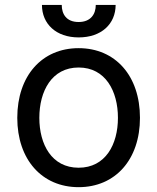

<svg xmlns="http://www.w3.org/2000/svg" viewBox="-20 -748 638 779"><path d="M299 11.4C448.2 11.4 547.9 -100.9 547.9 -269.9C547.9 -440.3 448.2 -552.6 299 -552.6C149.9 -552.6 50.1 -440.3 50.1 -269.9C50.1 -100.9 149.9 11.4 299 11.4ZM139.6 -269.9C139.6 -378.2 190 -474.1 299 -474.1C408 -474.1 458.5 -378.2 458.5 -269.9C458.5 -161.9 408 -67.5 299 -67.5C190 -67.5 139.6 -161.9 139.6 -269.9ZM150.2 -728C150.2 -650.6 208.1 -596.2 299 -596.2C391.3 -596.2 448.9 -650.6 449.2 -728H368.6C368.6 -691.4 348.7 -658.7 299 -658.7C248.9 -658.7 230.5 -691.4 230.5 -728Z"/></svg>

Font: Margiela Sans Text
Style: Regular
Weight: 400
Designer: Stefan Endress, Andreas Faust
Version: Version 1.100;FEAKit 1.0